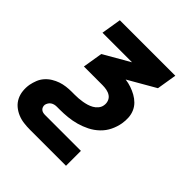

<svg xmlns="http://www.w3.org/2000/svg" viewBox="-200 -653 1001 1001"><g transform="rotate(45 300.0 -152.5)"><path d="M447 215H182Q158 215 134.5 212Q111 209 90 200Q69 191 52 176.5Q35 162 25 142Q15 122 12.5 98.5Q10 75 14 51Q18 31 25.5 12Q33 -7 47 -23Q61 -39 79 -50Q97 -61 116 -67.5Q135 -74 155 -76.5Q175 -79 195 -79H217Q231 -79 245 -80Q259 -81 273.5 -83.5Q288 -86 301.5 -90Q315 -94 328.5 -101.5Q342 -109 352 -121.5Q362 -134 364 -148Q367 -164 361.5 -179Q356 -194 343.5 -202.5Q331 -211 315.5 -214Q300 -217 284 -217H147L165 -327L309 -410H91L109 -520H518L500 -410L349 -323Q372 -320 392.5 -313Q413 -306 432 -295.5Q451 -285 466 -270Q481 -255 489.5 -235.5Q498 -216 499.5 -193.5Q501 -171 497 -148Q492 -119 478.5 -91Q465 -63 442 -41Q419 -19 391 -5Q363 9 334 17Q305 25 275.5 28Q246 31 217 31H195Q187 31 178.5 33Q170 35 162.5 40Q155 45 150.5 52.5Q146 60 144 68Q143 76 145.5 83.5Q148 91 153.5 96Q159 101 166.5 103Q174 105 182 105H447Z"/></g></svg>

Font: Iosevka Extrabold Extended
Style: Italic
Weight: 800
Width: 7
Italic angle: -9°
Monospace: yes
Designer: Belleve Invis
Foundry: Belleve Invis
Version: Version 32.5.0; ttfautohint (v1.8.4)